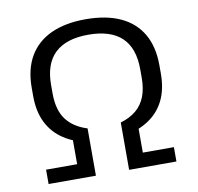

<svg xmlns="http://www.w3.org/2000/svg" viewBox="-79 -790 899 872"><g transform="rotate(-10 370.5 -354.0)"><path d="M294 -154.1Q225.5 -167.4 176.8 -199Q128.1 -230.6 102.1 -282.2Q76.1 -333.7 76.1 -406.3V-443.4Q76.1 -529.2 110.5 -588.1Q144.9 -647 210.7 -677.5Q276.5 -707.9 370.6 -707.9Q465.5 -707.9 531.3 -677.5Q597 -647 631 -588.1Q665 -529.2 665 -443.4V-406.3Q665 -333.7 639.5 -282.2Q614 -230.6 565.3 -199Q516.6 -167.4 447.1 -154.1V-218.1Q491 -231.4 519.5 -255.3Q547.9 -279.2 562 -315.6Q576.1 -352 576.1 -402.1V-441.1Q576.1 -539.1 524.6 -587.9Q473 -636.6 370.6 -636.6Q269 -636.6 217 -587.9Q165 -539.1 165 -441.1V-402.1Q165 -326 197.5 -282Q229.9 -238 294 -218.1ZM75.8 -66.2H219.1V-211.6H294V0H75.8ZM447.1 -211.6H522V-66.2H665.3V0H447.1Z"/></g></svg>

Font: Pathway Extreme 8pt Thin
Style: Regular
Weight: 100
Designer: Eduardo Rodriguez Tunni
Foundry: Eduardo Rodriguez Tunni
Version: Version 1.000